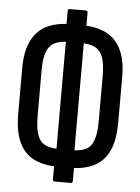

<svg xmlns="http://www.w3.org/2000/svg" viewBox="-56 -775 654 895"><g transform="rotate(5 271.0 -327.5)"><path d="M243 6Q177 6 131 -16.5Q85 -39 61 -90Q37 -141 37 -224V-436Q37 -515 61 -564.5Q85 -614 131 -637.5Q177 -661 243 -661H297Q364 -661 410 -638Q456 -615 480.5 -565.5Q505 -516 505 -436V-224Q505 -139 480.5 -89Q456 -39 410 -16.5Q364 6 297 6ZM240 -77H302Q343 -77 367.5 -89.5Q392 -102 403 -134.5Q414 -167 414 -226V-434Q414 -489 403 -520Q392 -551 367.5 -564.5Q343 -578 302 -578H240Q200 -578 175 -564.5Q150 -551 139 -520Q128 -489 128 -434V-226Q128 -167 139 -134.5Q150 -102 175 -89.5Q200 -77 240 -77ZM233 76Q225 76 225 66V-30L229 -50V-606L225 -625V-721Q225 -731 233 -731H310Q318 -731 318 -721V-625L313 -604V-52L318 -30V66Q318 76 310 76Z"/></g></svg>

Font: Sofia Sans Extra Condensed SemiBold
Style: Regular
Weight: 600
Designer: Botio Nikoltchev, Ani Petrova
Foundry: lettersoup
Version: Version 4.101